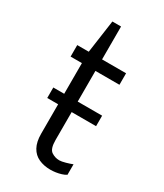

<svg xmlns="http://www.w3.org/2000/svg" viewBox="-175 -744 703 824"><g transform="rotate(30 177.0 -332.0)"><path d="M217 10Q185 10 159.5 -1.5Q134 -13 120 -38.5Q106 -64 106 -104V-454H50V-511H107L130 -674H173V-511H292V-454H173V-112Q173 -68 191 -56Q209 -44 230 -44Q241 -44 260.5 -49.5Q280 -55 292 -60V-8Q283 -2 270 2Q257 6 243.5 8Q230 10 217 10ZM52 -250V-302H294V-250Z"/></g></svg>

Font: Chivo Medium ExtraLight
Style: Regular
Weight: 250
Version: Version 2.002